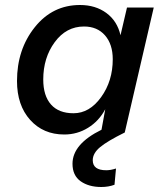

<svg xmlns="http://www.w3.org/2000/svg" viewBox="-20 -530 657 768"><path d="M479 0Q410 34 380.5 58.5Q351 83 351 111Q351 151 405 151Q423 151 444 144L438 209Q414 218 385 218Q335 218 302.5 195Q270 172 270 125Q270 46 386 -11L401 -93Q376 -46 332.5 -19Q289 8 237 8Q153 8 100.5 -50.5Q48 -109 48 -206Q48 -332 119 -421Q190 -510 300 -510Q362 -510 405.5 -478Q449 -446 462 -389L488 -500H595ZM274 -77Q338 -77 384.5 -141.5Q431 -206 431 -293Q431 -353 400 -388.5Q369 -424 316 -424Q245 -424 199 -361.5Q153 -299 153 -212Q153 -147 184 -112Q215 -77 274 -77Z"/></svg>

Font: Elaine Sans Medium
Style: Italic
Weight: 500
Italic angle: -13°
Designer: Wei Huang
Foundry: Wei Huang
Version: Version 2.001;December 24, 2019;FontCreator 12.0.0.2547 64-b